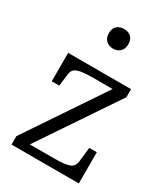

<svg xmlns="http://www.w3.org/2000/svg" viewBox="-184 -823 791 907"><g transform="rotate(30 212.0 -369.5)"><path d="M94 -27 79 -44H236Q265 -44 285.5 -46Q306 -48 319 -52.5Q332 -57 339 -66.5Q346 -76 348 -91L357 -170H398V0H31V-46L324 -482L341 -466H208Q179 -466 158 -464Q137 -462 123.5 -457Q110 -452 103.5 -443.5Q97 -435 95 -420L87 -354H46V-509H389V-465ZM219 -632Q196 -632 181 -646Q166 -660 166 -686Q166 -713 181 -726Q196 -739 219 -739Q242 -739 257 -726Q272 -713 272 -686Q272 -660 257 -646Q242 -632 219 -632Z"/></g></svg>

Font: Roboto Serif 28pt Condensed Light
Style: Regular
Weight: 300
Width: 3
Designer: Greg Gazdowicz
Foundry: Commercial Type
Version: Version 1.008